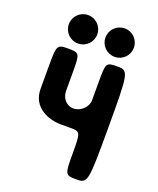

<svg xmlns="http://www.w3.org/2000/svg" viewBox="-172 -1068 960 1168"><g transform="rotate(20 308.0 -484.0)"><path d="M193 -966C142 -966 101 -925 101 -874C101 -823 142 -782 193 -782C244 -782 285 -823 285 -874C285 -925 244 -966 193 -966ZM430 -966C379 -966 338 -925 338 -874C338 -823 379 -782 430 -782C481 -782 522 -823 522 -874C522 -925 481 -966 430 -966ZM467 -733C394 -733 392 -729 392 -609V-486C392 -443 348 -401 302 -401C254 -401 224 -443 224 -486V-609C224 -729 222 -733 149 -733C76 -733 74 -728 74 -589V-445C74 -324 185 -284 265 -284H328C390 -284 392 -280 392 -143C392 -5 394 -2 467 -2C540 -2 542 -12 542 -367C542 -722 540 -733 467 -733Z"/></g></svg>

Font: Hussar Print
Style: Bold
Weight: 700
Foundry: Cannot Into Space Fonts
Version: Version 2.00